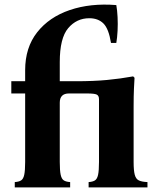

<svg xmlns="http://www.w3.org/2000/svg" viewBox="-20 -812 682 832"><path d="M44 0V-23Q61 -24 71 -30Q81 -36 85 -54.5Q89 -73 89 -110V-407H29V-460H89V-508Q89 -606 141 -672Q193 -738 282.5 -768.5Q372 -799 484 -790Q488 -768 489.5 -738Q491 -708 489.5 -678.5Q488 -649 484 -626H461Q451 -688 428 -710.5Q405 -733 367 -733Q312 -733 275.5 -690Q239 -647 239 -543V-460H309Q386 -460 444 -465.5Q502 -471 557 -481L563 -475Q562 -460 560.5 -428.5Q559 -397 559 -349V-110Q559 -73 564 -54.5Q569 -36 582 -30Q595 -24 619 -23V0H364V-23Q381 -24 391 -30Q401 -36 405 -54.5Q409 -73 409 -110V-382Q409 -397 399.5 -402Q390 -407 357 -407H279Q239 -407 239 -367V-110Q239 -73 243 -54.5Q247 -36 257 -30Q267 -24 284 -23V0Z"/></svg>

Font: Bona Nova SC
Style: Bold
Weight: 700
Designer: Mateusz Machalski
Foundry: Capitalics
Version: Version 4.001; ttfautohint (v1.8.4.7-5d5b)